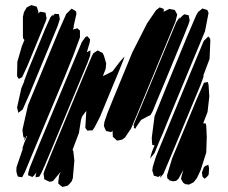

<svg xmlns="http://www.w3.org/2000/svg" viewBox="-20 -725 896 754"><path d="M159 -640 87 -465 67 -422 54 -415 47 -426 48 -482 66 -544 76 -568 71 -574 70 -583V-659L74 -677L81 -689L85 -696L103 -705L117 -701L124 -699L126 -694L131 -678L130 -672L138 -679L150 -677L159 -675L160 -667L163 -653ZM593 -685 607 -696 623 -690V-685V-678L625 -680L635 -685L645 -690L660 -687L666 -686L669 -681L676 -668L674 -660L669 -640L517 -273L495 -221L471 -185L460 -177L447 -174L439 -173L433 -179L423 -188V-193L422 -209L423 -212L416 -206L405 -209L397 -210L393 -218L388 -230L390 -246L402 -281L423 -333L500 -520L558 -634ZM785 -602 639 -250 618 -198 609 -178 587 -124 570 -103 571 -109 577 -130 587 -154 578 -156 577 -164 576 -184 587 -269 635 -388 714 -580 751 -666 758 -678 768 -686 775 -692 780 -690 794 -686 799 -674ZM294 -578 267 -505 233 -421 120 -151 78 -50 67 -29 58 -30 50 -32 47 -40 44 -53 45 -69 71 -145 66 -139 69 -146 76 -166 87 -192 84 -190 80 -181 73 -172 79 -187 74 -183 71 -191 68 -215 90 -312 210 -602 240 -670 255 -685 261 -691 272 -685 279 -680 280 -670 270 -626 269 -616 266 -609 284 -614 294 -605V-597ZM206 -622 96 -356 69 -295 52 -282 47 -303 64 -379 75 -405V-408L94 -458L159 -615L178 -657L187 -668V-661L190 -665L195 -671L203 -670H211L213 -661L215 -650ZM702 -584 622 -390 595 -326 580 -289 571 -273 560 -268 534 -254 516 -228 511 -219 505 -225 507 -230 504 -233 510 -248 536 -310 639 -558 672 -637 686 -658 685 -652V-651L696 -663L704 -669L721 -665L722 -659L725 -645L720 -629ZM324 -479 178 -128 156 -76 142 -45 134 -31 125 -30 120 -28V-36L123 -48L113 -35L107 -30L97 -34L90 -37L91 -46L97 -67L129 -146L263 -468L301 -559L315 -579L323 -583L334 -570L332 -557L321 -520L335 -527V-519L334 -507ZM767 -390 650 -109 622 -43 609 -26 610 -31 611 -37 602 -30 592 -33 584 -35 582 -43 578 -55 580 -70 592 -109 615 -165 747 -485 780 -564 798 -582 805 -574 806 -566 803 -494 778 -427 780 -428 778 -420ZM272 -94 266 -25 261 -12 252 -2 246 4 235 7 225 9 216 2 209 -4V-12L212 -35L218 -50L188 -14L175 -11L162 -17L154 -21L153 -29L151 -43L154 -53L183 -125L306 -422L340 -503L346 -515L356 -522L364 -527L375 -521L383 -517L388 -507L397 -476L395 -455L384 -426L422 -445L451 -483L469 -503L466 -493L448 -448L373 -267L351 -224L343 -213H335L323 -212L315 -223L319 -290L310 -278L302 -267L298 -254L290 -203L265 -137L268 -131ZM792 -188 790 -126 768 -57 753 -25 740 -9 730 -4 722 0 707 -2 699 -8 691 -22 693 -33 700 -58 681 -23 672 -15 660 -13 647 -16 637 -25 636 -37 656 -103 754 -339 781 -400 796 -403 799 -392 802 -346 795 -285 778 -241 788 -240 790 -230ZM775 -32 773 -48 778 -61 781 -69 788 -74 798 -78 801 -65 800 -46 799 -38 792 -30 783 -23Z"/></svg>

Font: Rubik Marker Hatch
Style: Regular
Weight: 400
Designer: Hubert and Fischer, NaN
Foundry: Hubert & Fischer, NaN
Version: Version 2.200